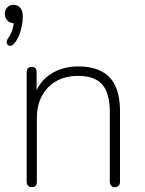

<svg xmlns="http://www.w3.org/2000/svg" viewBox="-25 -766 598 792"><path d="M35 -588Q28 -579 20.5 -577.5Q13 -576 8 -580Q3 -584 2.5 -591.5Q2 -599 9 -609Q21 -626 26.5 -644.5Q32 -663 32 -679L35 -670Q17 -670 6 -681Q-5 -692 -5 -708Q-5 -725 5 -735.5Q15 -746 31 -746Q48 -746 58.5 -734Q69 -722 69 -698Q69 -681 65.5 -661Q62 -641 54.5 -622Q47 -603 35 -588ZM106 6Q96 6 90.5 0Q85 -6 85 -16V-468Q85 -479 90.5 -484.5Q96 -490 106 -490Q116 -490 121 -484.5Q126 -479 126 -468V-366H115Q135 -429 184 -460.5Q233 -492 297 -492Q355 -492 393.5 -472Q432 -452 451 -411Q470 -370 470 -308V-16Q470 -6 464.5 0Q459 6 449 6Q439 6 433.5 0Q428 -6 428 -16V-304Q428 -381 397 -417Q366 -453 297 -453Q220 -453 173.5 -405.5Q127 -358 127 -278V-16Q127 6 106 6Z"/></svg>

Font: Nunito ExtraLight
Style: Regular
Weight: 200
Designer: Vernon Adams
Foundry: Vernon Adams
Version: Version 3.602